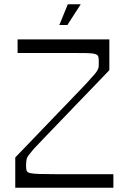

<svg xmlns="http://www.w3.org/2000/svg" viewBox="-20 -886 613 906"><path d="M52 0V-143Q79 -171 118.5 -212Q158 -253 202.5 -299.5Q247 -346 289.5 -390Q332 -434 365.5 -469Q399 -504 414 -522Q436 -545 442 -559Q446 -567 446 -576.5Q446 -586 446 -602Q446 -614 443 -621Q440 -628 427.5 -631.5Q415 -635 386.5 -635.5Q358 -636 308 -636Q280 -636 256 -636Q232 -636 205.5 -636Q179 -636 145 -636Q111 -636 63 -636V-700H496V-555Q470 -527 430.5 -486.5Q391 -446 347 -400Q303 -354 261 -310.5Q219 -267 186.5 -233Q154 -199 139 -183Q123 -164 115 -153.5Q107 -143 105 -131.5Q103 -120 103 -102Q103 -88 106 -80Q109 -72 123 -69Q137 -66 167.5 -65Q198 -64 253 -64Q290 -64 325 -64Q360 -64 405.5 -64Q451 -64 515 -64V0ZM260 -768 300 -866H361L298 -768Z"/></svg>

Font: Ojuju
Style: Regular
Weight: 400
Designer: Chisaokwu Joboson, Mirko Velimirovic
Foundry: Udi Foundry
Version: Version 1.000